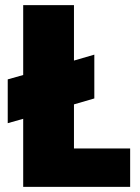

<svg xmlns="http://www.w3.org/2000/svg" viewBox="-20 -725 543 745"><path d="M485 -149V0H70V-264L10 -247V-417L70 -434V-705H267V-490L346 -513V-343L267 -320V-149Z"/></svg>

Font: Fz Poppins ExtBd
Style: Regular
Weight: 800
Designer: Ninad Kale (Devanagari), Jonny Pinhorn (Latin)
Foundry: Indian Type Foundry
Version: Vit hóa bi Vntype.Com & FontZin.Com